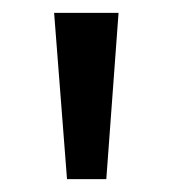

<svg xmlns="http://www.w3.org/2000/svg" viewBox="-20 -820 268 298"><path d="M84 -542 64 -800H164L145 -542Z"/></svg>

Font: Noto Sans Tamil Condensed
Style: Regular
Weight: 400
Width: 3
Designer: Jelle Bosma - Monotype Design Team
Foundry: Monotype Imaging Inc.
Version: Version 2.004; ttfautohint (v1.8.4.7-5d5b)